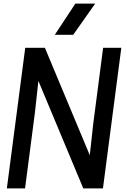

<svg xmlns="http://www.w3.org/2000/svg" viewBox="-20 -1045 707 1065"><path d="M508 -852ZM386 -852H284L398 -1025H508ZM551 0H442L193 -596L174 -423L119 0H18L120 -780H229L478 -184L497 -357L552 -780H653Z"/></svg>

Font: Tanohe Sans Medium
Style: Italic
Weight: 500
Designer: Village Type and Design LLC & Cristiano Sobral
Foundry: Cooper Hewitt Smithsonian Design Museum
Version: Version 1.00;September 29, 2021;FontCreator 13.0.0.2655 64-b